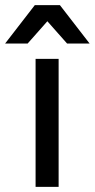

<svg xmlns="http://www.w3.org/2000/svg" viewBox="-56 -730 370 750"><path d="M83 -500H173V0H83ZM129 -647 52 -560H-36L80 -710H178L294 -560H206Z"/></svg>

Font: PT Root UI Web Medium
Style: Regular
Weight: 500
Designer: Vitaly Kuzmin
Foundry: ParaType Ltd.
Version: Version 1.001W